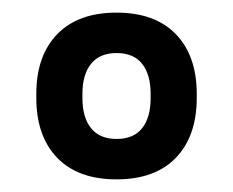

<svg xmlns="http://www.w3.org/2000/svg" viewBox="-20 -672 369 304"><path d="M164.5 -388Q103.5 -388 70.5 -422.2Q37.5 -456.5 37.5 -517V-523.5Q37.5 -583.5 70.5 -617.8Q103.5 -652 164.5 -652Q225.5 -652 258.5 -617.8Q291.5 -583.5 291.5 -523.5V-517Q291.5 -456.5 258.5 -422.2Q225.5 -388 164.5 -388ZM164.5 -452Q191.5 -452 205 -469Q218.5 -486 218.5 -516.5V-523.5Q218.5 -554 205 -571Q191.5 -588 164.5 -588Q138 -588 124.2 -571Q110.5 -554 110.5 -523.5V-516.5Q110.5 -486 124.2 -469Q138 -452 164.5 -452Z"/></svg>

Font: Anek Odia Medium Medium
Style: Regular
Weight: 500
Version: Version 1.003